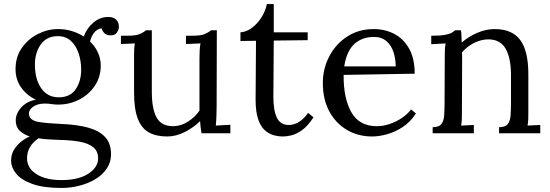

<svg xmlns="http://www.w3.org/2000/svg" viewBox="-20 -660 2726 951"><path d="M285 271Q195 271 140 251Q85 231 60 200Q35 169 35 136Q35 105 49.5 81.5Q64 58 85.5 41Q107 24 127 16Q95 5 76.5 -13.5Q58 -32 58 -63Q58 -98 86 -128.5Q114 -159 158 -166Q112 -188 84.5 -227Q57 -266 57 -318Q57 -378 88 -422.5Q119 -467 167.5 -491.5Q216 -516 268 -516Q336 -516 395 -479Q410 -521 443 -548.5Q476 -576 516 -576Q542 -576 555.5 -562.5Q569 -549 569 -526Q569 -515 559.5 -499.5Q550 -484 526 -485Q509 -485 498 -495Q487 -505 484 -520Q459 -516 445 -496.5Q431 -477 426 -454Q450 -432 464.5 -401Q479 -370 479 -335Q479 -279 449.5 -235Q420 -191 372 -166.5Q324 -142 268 -142Q249 -142 235 -144.5Q221 -147 201 -147Q164 -147 141 -129Q118 -111 125 -86Q133 -62 174 -55.5Q215 -49 284 -46Q361 -43 416 -28Q471 -13 500.5 18.5Q530 50 530 104Q530 144 508.5 175.5Q487 207 451.5 228Q416 249 372.5 260Q329 271 285 271ZM271 -178Q327 -178 354.5 -217.5Q382 -257 382 -315Q382 -359 369 -397Q356 -435 330.5 -458Q305 -481 266 -481Q212 -481 182.5 -440.5Q153 -400 153 -340Q153 -268 184 -223Q215 -178 271 -178ZM284 232Q370 232 418 200Q466 168 466 125Q466 88 441 68.5Q416 49 373 41.5Q330 34 274 33Q247 32 221 30.5Q195 29 171 25Q114 63 114 124Q114 173 160.5 202.5Q207 232 284 232Z M808 16Q754 16 717.5 -4Q681 -24 662.5 -72Q644 -120 644 -202V-380Q644 -396 644.5 -412Q645 -428 648 -445Q631 -444 613.5 -443.5Q596 -443 579 -442V-483H610Q653 -483 672.5 -491.5Q692 -500 703 -510H732V-205Q732 -119 756.5 -76.5Q781 -34 840 -35Q878 -36 912.5 -58.5Q947 -81 968 -112V-369Q968 -393 969 -410.5Q970 -428 973 -445Q955 -444 937 -443.5Q919 -443 901 -442V-483H932Q975 -483 994.5 -491.5Q1014 -500 1025 -510H1054L1053 -132Q1053 -116 1052 -87Q1051 -58 1049 -38Q1067 -39 1085 -40Q1103 -41 1121 -42V0H978Q975 -17 973.5 -32Q972 -47 971 -60Q940 -29 896 -6.5Q852 16 808 16Z M1382 16Q1359 16 1335 9.5Q1311 3 1290.5 -16Q1270 -35 1258 -71.5Q1246 -108 1246 -168L1248 -458L1171 -457V-500Q1197 -501 1224 -519.5Q1251 -538 1272.5 -570Q1294 -602 1302 -640H1336V-500H1504V-461L1336 -459L1334 -181Q1334 -113 1351.5 -77Q1369 -41 1410 -41Q1438 -41 1462.5 -57Q1487 -73 1506 -101L1533 -79Q1504 -35 1475.5 -15Q1447 5 1423 10.5Q1399 16 1382 16Z M1823 16Q1754 16 1698.5 -16.5Q1643 -49 1611 -108.5Q1579 -168 1579 -249Q1579 -319 1610.5 -380Q1642 -441 1699 -478.5Q1756 -516 1831 -516Q1887 -516 1933 -492Q1979 -468 2006.5 -419Q2034 -370 2034 -295L1682 -289Q1681 -174 1720 -104.5Q1759 -35 1847 -35Q1878 -35 1910.5 -46Q1943 -57 1971 -76Q1999 -95 2016 -118L2040 -98Q2013 -56 1975 -31Q1937 -6 1897 5Q1857 16 1823 16ZM1685 -331H1940Q1940 -367 1929.5 -400.5Q1919 -434 1895 -455.5Q1871 -477 1832 -477Q1774 -477 1735.5 -442.5Q1697 -408 1685 -331Z M2123 0V-30Q2154 -30 2166 -45.5Q2178 -61 2180 -88.5Q2182 -116 2182 -152L2183 -380Q2183 -396 2183.5 -412Q2184 -428 2187 -445Q2169 -444 2151.5 -443Q2134 -442 2116 -441V-483Q2160 -483 2182.5 -487Q2205 -491 2216 -497Q2227 -503 2234 -510H2263Q2265 -499 2265.5 -484.5Q2266 -470 2267 -449Q2299 -478 2343 -497Q2387 -516 2430 -516Q2517 -516 2557 -461.5Q2597 -407 2597 -292V-106Q2597 -86 2596.5 -70.5Q2596 -55 2593 -38Q2609 -39 2624.5 -39.5Q2640 -40 2656 -41V0H2452V-30Q2483 -30 2495 -45.5Q2507 -61 2509 -88.5Q2511 -116 2511 -152V-292Q2510 -378 2482.5 -422Q2455 -466 2396 -465Q2360 -464 2325.5 -446Q2291 -428 2268 -400Q2269 -392 2269 -382Q2269 -372 2269 -361L2268 -106Q2268 -86 2267.5 -70.5Q2267 -55 2264 -38Q2280 -39 2295.5 -39.5Q2311 -40 2327 -41V0Z"/></svg>

Font: Lora
Style: Regular
Weight: 400
Designer: Olga Karpushina, Alexei Vanyashin (Cyrillic)
Foundry: Cyreal
Version: Version 3.005; ttfautohint (v1.8.4.7-5d5b)